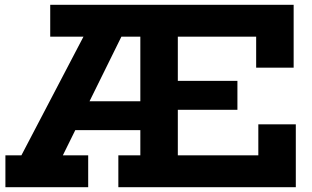

<svg xmlns="http://www.w3.org/2000/svg" viewBox="-20 -779 1300 799"><path d="M472.5 0V-132.5H564V-626.5H189V-759H1202V-497.5H1046V-626.5H720V-132.5H1055V-261.5H1211V0ZM2.5 0V-132.5H69L386.5 -739.5H541L241.5 -132.5H347V0ZM219 -237.5V-357.5H645V-237.5ZM646 -322V-442.5H968V-322Z"/></svg>

Font: Hepta Slab ExtraLight
Style: Bold
Weight: 700
Version: Version 1.102